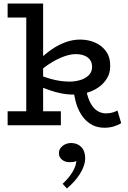

<svg xmlns="http://www.w3.org/2000/svg" viewBox="-20 -706 720 1082"><path d="M396 -173Q358 -173 324 -180Q290 -187 258.5 -198Q227 -209 197 -221V-285Q232 -271 263.5 -262Q295 -253 323 -249.5Q351 -246 375 -246Q408 -247 436 -256Q464 -265 481.5 -283.5Q499 -302 499 -329Q499 -363 474.5 -382Q450 -401 407 -401Q378 -401 342.5 -388.5Q307 -376 270 -353.5Q233 -331 197 -299L199 -367Q233 -401 270.5 -427Q308 -453 349 -468Q390 -483 432 -483Q477 -483 516 -466Q555 -449 578.5 -415.5Q602 -382 601 -332Q601 -294 583 -264.5Q565 -235 536 -214.5Q507 -194 470.5 -183.5Q434 -173 396 -173ZM23 0V-79H323V0ZM128 -22V-686H223V-22ZM23 -607V-686H217V-607ZM568 14Q521 14 484.5 -11Q448 -36 425 -83Q402 -130 395 -197H466Q475 -153 490.5 -124.5Q506 -96 527.5 -82Q549 -68 575 -67Q594 -67 610.5 -71Q627 -75 642 -83L663 -12Q644 0 619.5 7Q595 14 568 14ZM460 185Q460 227 431 273Q402 319 357 356L333 330Q369 296 389 262.5Q409 229 410 201Q401 206 392 207Q383 208 371 208Q347 208 329.5 194Q312 180 312 157Q312 133 332.5 116.5Q353 100 381 100Q416 100 438 122.5Q460 145 460 185Z"/></svg>

Font: BioRhyme ExtraBold
Style: Regular
Weight: 400
Version: Version 1.600;gftools[0.9.33]